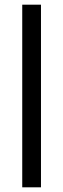

<svg xmlns="http://www.w3.org/2000/svg" viewBox="-20 -800 270 820"><path d="M75 -780V0H155V-780Z"/></svg>

Font: Jost* Book
Style: Regular
Weight: 400
Version: Version 3.000